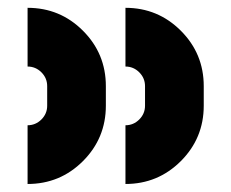

<svg xmlns="http://www.w3.org/2000/svg" viewBox="-20 -459 577 479"><path d="M488.3 -195.3Q488.3 -114.3 431.2 -57.1Q374 0 293 0V-146.5Q313 -146.5 327.4 -160.9Q341.8 -175.3 341.8 -195.3V-244.1Q341.8 -264.2 327.4 -278.6Q313 -293 293 -293V-439.5Q374 -439.5 431.2 -382.3Q488.3 -325.2 488.3 -244.1ZM244.1 -195.3Q244.1 -114.3 187 -57.1Q129.9 0 48.8 0V-146.5Q68.8 -146.5 83.3 -160.9Q97.7 -175.3 97.7 -195.3V-244.1Q97.7 -264.2 83.3 -278.6Q68.8 -293 48.8 -293V-439.5Q129.9 -439.5 187 -382.3Q244.1 -325.2 244.1 -244.1Z"/></svg>

Font: Audex
Style: Regular
Weight: 400
Designer: GGBotNet
Foundry: GGBotNet
Version: 1.00